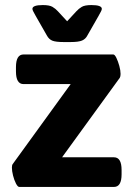

<svg xmlns="http://www.w3.org/2000/svg" viewBox="-20 -738 529 758"><path d="M56 0Q50 0 43 -13.5Q36 -27 31.5 -45Q27 -63 27 -76Q27 -86 30 -90L259 -406H73Q43 -406 43 -456V-473Q43 -523 73 -523H427Q433 -523 439.5 -509.5Q446 -496 451 -478Q456 -460 456 -446Q456 -436 453 -431L225 -117H430Q460 -117 460 -67V-50Q460 0 430 0ZM231 -572Q200 -572 186.5 -577.5Q173 -583 165 -598L121 -675Q115 -686 111.5 -692.5Q108 -699 108 -703Q108 -718 149 -718Q175 -718 187 -711Q199 -704 209 -693L245 -654L281 -693Q291 -704 303 -711Q315 -718 341 -718Q382 -718 382 -703Q382 -699 378.5 -692.5Q375 -686 369 -675L325 -598Q318 -584 304 -578Q290 -572 259 -572Z"/></svg>

Font: Asap
Style: Regular
Weight: 400
Designer: Pablo Cosgaya
Foundry: Omnibus-Type
Version: Version 3.001